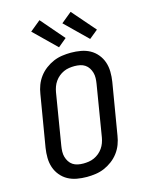

<svg xmlns="http://www.w3.org/2000/svg" viewBox="-142 -1067 885 1161"><g transform="rotate(-15 300.0 -487.0)"><path d="M255 8Q223 8 192.5 2.5Q162 -3 136.5 -17Q111 -31 92 -54Q73 -77 63.5 -105Q54 -133 53.5 -164.5Q53 -196 58 -227L112 -550Q116 -577 126 -603.5Q136 -630 153.5 -653.5Q171 -677 195 -695Q219 -713 245 -724Q271 -735 299 -739Q327 -743 354 -743Q386 -743 416.5 -737.5Q447 -732 472.5 -718Q498 -704 517 -681Q536 -658 545.5 -630Q555 -602 555.5 -570.5Q556 -539 551 -508L497 -185Q493 -158 483 -131.5Q473 -105 455.5 -81.5Q438 -58 414 -40Q390 -22 364 -11Q338 0 310 4Q282 8 255 8ZM255 -76Q271 -76 288.5 -78.5Q306 -81 322.5 -88.5Q339 -96 353 -107.5Q367 -119 377.5 -134Q388 -149 394 -165.5Q400 -182 403 -199L456 -521Q459 -539 459.5 -556.5Q460 -574 455.5 -590Q451 -606 442 -620Q433 -634 419.5 -643Q406 -652 389 -655.5Q372 -659 354 -659Q338 -659 320.5 -656.5Q303 -654 286.5 -646.5Q270 -639 256 -627.5Q242 -616 231.5 -601Q221 -586 215 -569.5Q209 -553 206 -536L153 -214Q150 -196 149.5 -178.5Q149 -161 153.5 -145Q158 -129 167 -115Q176 -101 189.5 -92Q203 -83 220 -79.5Q237 -76 255 -76ZM489 -793 351 -928 417 -982 543 -837ZM294 -793 156 -928 222 -982 347 -837Z"/></g></svg>

Font: Iosevka Aile Medium
Style: Italic
Weight: 500
Italic angle: -9°
Designer: Belleve Invis
Foundry: Belleve Invis
Version: Version 31.1.0; ttfautohint (v1.8.4)